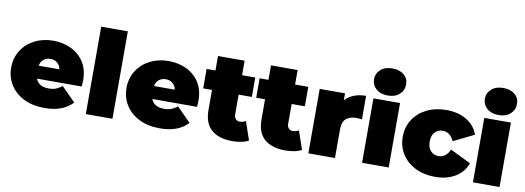

<svg xmlns="http://www.w3.org/2000/svg" viewBox="-63 -1208 4391 1605"><g transform="rotate(10 2132.5 -405.5)"><path d="M352 10Q252 10 177.5 -27Q103 -64 62 -128.5Q21 -193 21 -274Q21 -357 61.5 -421Q102 -485 172.5 -521Q243 -557 331 -557Q412 -557 480.5 -525Q549 -493 590.5 -430Q632 -367 632 -274Q632 -262 631 -247.5Q630 -233 629 -221H250Q252 -214 256 -207Q270 -182 296 -169.5Q322 -157 359 -157Q397 -157 421.5 -167Q446 -177 473 -197L591 -78Q551 -35 492.5 -12.5Q434 10 352 10ZM245 -330H421Q418 -344 413 -356Q401 -378 381 -390.5Q361 -403 333 -403Q305 -403 284.5 -390.5Q264 -378 253 -356Q247 -344 245 -330Z M703 0V-742H929V0Z M1331 10Q1231 10 1156.5 -27Q1082 -64 1041 -128.5Q1000 -193 1000 -274Q1000 -357 1040.5 -421Q1081 -485 1151.5 -521Q1222 -557 1310 -557Q1391 -557 1459.5 -525Q1528 -493 1569.5 -430Q1611 -367 1611 -274Q1611 -262 1610 -247.5Q1609 -233 1608 -221H1229Q1231 -214 1235 -207Q1249 -182 1275 -169.5Q1301 -157 1338 -157Q1376 -157 1400.5 -167Q1425 -177 1452 -197L1570 -78Q1530 -35 1471.5 -12.5Q1413 10 1331 10ZM1224 -330H1400Q1397 -344 1392 -356Q1380 -378 1360 -390.5Q1340 -403 1312 -403Q1284 -403 1263.5 -390.5Q1243 -378 1232 -356Q1226 -344 1224 -330Z M1946 10Q1833 10 1770 -44.5Q1707 -99 1707 -212V-382H1632V-547H1707V-670H1933V-547H2045V-382H1933V-214Q1933 -189 1946.5 -175Q1960 -161 1980 -161Q2009 -161 2031 -176L2085 -19Q2059 -4 2022.5 3Q1986 10 1946 10Z M2396 10Q2283 10 2220 -44.5Q2157 -99 2157 -212V-382H2082V-547H2157V-670H2383V-547H2495V-382H2383V-214Q2383 -189 2396.5 -175Q2410 -161 2430 -161Q2459 -161 2481 -176L2535 -19Q2509 -4 2472.5 3Q2436 10 2396 10Z M2592 0V-547H2807V-488Q2826 -510 2852 -525Q2907 -557 2984 -557V-357Q2969 -359 2957.5 -360Q2946 -361 2934 -361Q2883 -361 2850.5 -334.5Q2818 -308 2818 -243V0Z M3048 0V-547H3274V0ZM3161 -591Q3099 -591 3062 -624Q3025 -657 3025 -706Q3025 -755 3062 -788Q3099 -821 3161 -821Q3223 -821 3260 -790Q3297 -759 3297 -710Q3297 -658 3260 -624.5Q3223 -591 3161 -591Z M3668 10Q3574 10 3501 -26Q3428 -62 3386.5 -126.5Q3345 -191 3345 -274Q3345 -357 3386.5 -421Q3428 -485 3501 -521Q3574 -557 3668 -557Q3768 -557 3839 -514Q3910 -471 3937 -395L3762 -309Q3745 -347 3720.5 -364Q3696 -381 3667 -381Q3642 -381 3620.5 -369Q3599 -357 3586.5 -333.5Q3574 -310 3574 -274Q3574 -238 3586.5 -214Q3599 -190 3620.5 -178Q3642 -166 3667 -166Q3696 -166 3720.5 -183Q3745 -200 3762 -238L3937 -152Q3910 -76 3839 -33Q3768 10 3668 10Z M3989 0V-547H4215V0ZM4102 -591Q4040 -591 4003 -624Q3966 -657 3966 -706Q3966 -755 4003 -788Q4040 -821 4102 -821Q4164 -821 4201 -790Q4238 -759 4238 -710Q4238 -658 4201 -624.5Q4164 -591 4102 -591Z"/></g></svg>

Font: Montserrat Thin Black
Style: Regular
Weight: 900
Version: Version 9.000